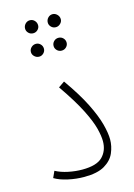

<svg xmlns="http://www.w3.org/2000/svg" viewBox="-116 -817 615 883"><g transform="rotate(-15 191.0 -375.5)"><path d="M33 -27 47 -58Q73 -44 107 -37Q141 -30 173 -30Q242 -30 270 -58.5Q298 -87 298 -132Q298 -157 288.5 -194Q279 -231 251 -286.5Q223 -342 167 -423L196 -443Q251 -365 280 -306.5Q309 -248 320.5 -204.5Q332 -161 332 -131Q332 -99 318.5 -67.5Q305 -36 270.5 -15.5Q236 5 173 5Q135 5 96.5 -3.5Q58 -12 33 -27ZM117 -694Q104 -694 95 -703Q86 -712 86 -724Q86 -737 95 -746.5Q104 -756 117 -756Q130 -756 139 -746.5Q148 -737 148 -724Q148 -712 139 -703Q130 -694 117 -694ZM225 -694Q212 -694 203 -703Q194 -712 194 -724Q194 -737 203 -746.5Q212 -756 225 -756Q237 -756 246.5 -746.5Q256 -737 256 -724Q256 -712 246.5 -703Q237 -694 225 -694ZM116 -583Q103 -583 93.5 -592Q84 -601 84 -613Q84 -626 93.5 -635Q103 -644 116 -644Q128 -644 137 -635Q146 -626 146 -613Q146 -601 137 -592Q128 -583 116 -583ZM223 -583Q210 -583 201 -592Q192 -601 192 -613Q192 -626 201 -635Q210 -644 223 -644Q236 -644 245 -635Q254 -626 254 -613Q254 -601 245 -592Q236 -583 223 -583Z"/></g></svg>

Font: Noto Sans Arabic SemCond ExtLt
Style: Regular
Weight: 200
Width: 4
Designer: Monotype Design Team, Nadine Chahine, Nizar Qandah and Khaled Hosny
Foundry: Monotype Imaging Inc.
Version: Version 2.012; ttfautohint (v1.8.4.7-5d5b)